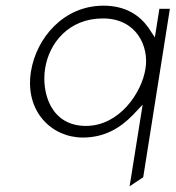

<svg xmlns="http://www.w3.org/2000/svg" viewBox="-20 -482 619 677"><path d="M89 -229C67 -88 163 3 272 3C349 3 404 -31 448 -76L483 -113L437 175L485 143L579 -451H542L526 -350L503 -385C472 -428 423 -462 345 -462C204 -462 108 -348 89 -229ZM139 -240C153 -330 222 -417 343 -417C461 -417 506 -319 493 -240C480 -155 401 -38 283 -38C158 -38 126 -157 139 -240Z"/></svg>

Font: Charger Sport
Style: HLExtObl
Weight: 100
Designer: Jasper
Foundry: Cannot Into Space Fonts
Version: Version 1.1